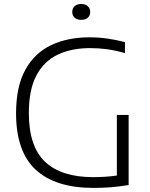

<svg xmlns="http://www.w3.org/2000/svg" viewBox="-20 -936 752 962"><path d="M448.5 5.5Q257.5 5.5 159 -85.5Q60.5 -176.5 60.5 -368.5Q60.5 -502.5 107 -586.5Q153.5 -670.5 236.2 -709.8Q319 -749 428 -749Q473 -749 516.2 -743Q559.5 -737 606 -725V-670Q554.5 -684.5 512.5 -689.8Q470.5 -695 431.5 -695Q339.5 -695 270.5 -662.8Q201.5 -630.5 163 -559Q124.5 -487.5 124.5 -369.5Q124.5 -202.5 205.8 -125.5Q287 -48.5 446.5 -48.5Q512 -48.5 565.5 -56.5V-360H624.5V-9Q573 -0.5 532.5 2.5Q492 5.5 448.5 5.5ZM387 -836.5Q366 -836.5 354 -847.2Q342 -858 342 -876Q342 -894 354 -905Q366 -916 387 -916Q408 -916 420 -905Q432 -894 432 -876Q432 -858 420 -847.2Q408 -836.5 387 -836.5Z"/></svg>

Font: Encode Sans SemiExpanded SemiExpanded Light
Style: Regular
Weight: 300
Width: 6
Designer: Multiple Designers
Foundry: Impallari Type
Version: Version 3.000; ttfautohint (v1.8.3) -l 8 -r 50 -G 200 -x 14 